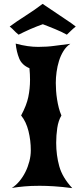

<svg xmlns="http://www.w3.org/2000/svg" viewBox="-20 -965 436 991"><path d="M343 -739Q322 -725 307.5 -701.5Q293 -678 284.5 -650.5Q276 -623 272 -593.5Q268 -564 268 -537Q268 -518 269.5 -496.5Q271 -475 274.5 -452.5Q278 -430 283.5 -408.5Q289 -387 297 -369Q281 -342 275.5 -304Q270 -266 270 -228Q270 -164 286 -106.5Q302 -49 353 6Q299 -1 258.5 -3.5Q218 -6 185 -6Q140 -6 107 -3Q74 0 41 5Q62 -8 80 -29.5Q98 -51 111 -77Q124 -103 131.5 -132Q139 -161 139 -189Q139 -240 127 -288.5Q115 -337 89 -369Q117 -421 126 -464Q135 -507 135 -553Q135 -581 132 -613Q93 -629 79 -663.5Q65 -698 61 -740Q94 -731 122.5 -727Q151 -723 177 -723Q223 -723 262 -728.5Q301 -734 343 -739ZM371 -828Q356 -816 348 -808Q340 -800 325 -786Q313 -793 297 -800.5Q281 -808 264 -815Q247 -822 230.5 -828.5Q214 -835 201 -840Q187 -835 170 -828.5Q153 -822 136 -814.5Q119 -807 103.5 -799.5Q88 -792 76 -786Q60 -799 52.5 -807.5Q45 -816 30 -828Q65 -854 111.5 -883.5Q158 -913 200 -945Q266 -900 311.5 -870Q357 -840 371 -828Z"/></svg>

Font: New Rocker
Style: Regular
Weight: 400
Designer: Pablo Impallari, Brenda Gallo, Rodrigo Fuenzalida
Foundry: Pablo Impallari, Brenda Gallo, Rodrigo Fuenzalida
Version: Version 1.000; ttfautohint (v0.93) -l 8 -r 50 -G 200 -x 14 -